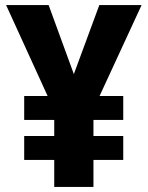

<svg xmlns="http://www.w3.org/2000/svg" viewBox="-20 -734 581 754"><path d="M270 -443 370 -714H536L371 -357H464V-263H347V-200H464V-106H347V0H193V-106H75V-200H193V-263H75V-357H167L4 -714H171Z"/></svg>

Font: Noto Sans Gurmukhi SemiCondensed ExtraBold
Style: Regular
Weight: 800
Width: 4
Designer: Jelle Bosma - Monotype Design Team
Foundry: Monotype Imaging Inc.
Version: Version 2.004; ttfautohint (v1.8.4.7-5d5b)